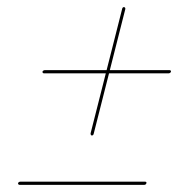

<svg xmlns="http://www.w3.org/2000/svg" viewBox="-20 -625 499 538"><path d="M236.5 -245.5Q235 -246 234.2 -248Q233.5 -250 234 -252L322.5 -601Q323 -603 324.5 -604.2Q326 -605.5 328 -605Q330 -604.5 330.8 -602.8Q331.5 -601 331 -599L242.5 -250Q242 -247.5 240.2 -246.2Q238.5 -245 236.5 -245.5ZM99 -424Q99.5 -426 101.5 -427.2Q103.5 -428.5 106 -428.5H455Q457 -428.5 458.2 -427.2Q459.5 -426 459 -424Q458.5 -422 456.5 -420.8Q454.5 -419.5 452.5 -419.5H103.5Q101 -419.5 100 -420.8Q99 -422 99 -424ZM30.5 -111.5Q31 -113.5 33 -114.8Q35 -116 37.5 -116H386Q388.5 -116 389.8 -114.8Q391 -113.5 390 -111.5Q390 -109.5 388 -108.2Q386 -107 384 -107H35Q33 -107 31.8 -108.2Q30.5 -109.5 30.5 -111.5Z"/></svg>

Font: Fraunces 120pt SemiBold
Style: Italic
Weight: 600
Italic angle: -16°
Version: Version 1.000;[b76b70a41]